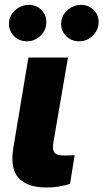

<svg xmlns="http://www.w3.org/2000/svg" viewBox="-20 -790 439 815"><path d="M100.6 -545.9H268.6L206.1 -182.6Q201.7 -152.3 212.2 -141.1Q222.7 -129.9 252.9 -129.9Q267.6 -129.9 277.3 -130.4Q287.1 -130.9 296.9 -131.3L277.3 -9.8Q254.4 -2.4 228.8 2Q203.1 6.3 177.7 5.9Q99.1 6.3 60.8 -32.5Q22.5 -71.3 36.1 -159.2ZM95.2 -614.7Q58.1 -614.7 35.9 -640.6Q13.7 -666.5 19 -702.1Q23.9 -730.5 47.9 -749.8Q71.8 -769 101.6 -769.5Q138.2 -769 159.9 -743.4Q181.6 -717.8 175.3 -682.1Q171.4 -654.3 147.9 -634.5Q124.5 -614.7 95.2 -614.7ZM316.4 -614.7Q279.8 -614.7 257.3 -640.6Q234.9 -666.5 240.7 -702.1Q245.6 -730.5 269.5 -749.8Q293.5 -769 322.8 -769.5Q359.9 -769 381.6 -743.4Q403.3 -717.8 397.5 -682.1Q392.6 -654.3 369.4 -634.5Q346.2 -614.7 316.4 -614.7Z"/></svg>

Font: Inter Tight ExtraBold
Style: Italic
Weight: 800
Italic angle: -9.39999°
Designer: Rasmus Andersson
Foundry: rsms
Version: Version 3.004